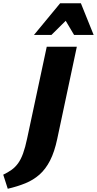

<svg xmlns="http://www.w3.org/2000/svg" viewBox="-95 -947 599 1187"><path d="M73 -92 194 -658H380L259 -89Q242 -8 214.5 45.5Q187 99 149 132.5Q111 166 62 186Q13 206 -47 220L-75 133Q-46 119 -23.5 103Q-1 87 16.5 63Q34 39 47.5 2Q61 -35 73 -92ZM115 -731 277 -927H405L343 -850L223 -731ZM363 -731 293 -849 277 -927H405L484 -731Z"/></svg>

Font: Ysabeau Black
Style: Italic
Weight: 900
Italic angle: -12°
Version: Version 2.000;gftools[0.9.27.dev2+g8671c4b]